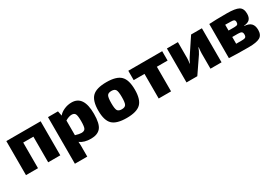

<svg xmlns="http://www.w3.org/2000/svg" viewBox="37 -1380 3479 2433"><g transform="rotate(-30 1776.0 -163.0)"><path d="M556 -498V0H379V-375H230V0H54V-498Z M809 -497 823 -427Q850 -462 902.5 -485.5Q955 -509 1013 -509Q1189 -509 1189 -243Q1189 -98 1143.5 -42.5Q1098 13 1000 13Q900 13 841 -32Q846 21 844 76V185H663V-497ZM844 -343V-128Q901 -111 931 -111Q972 -111 987 -135.5Q1002 -160 1002 -242Q1002 -323 988 -348.5Q974 -374 937 -374Q896 -374 844 -343Z M1524 -511Q1670 -511 1730.5 -451.5Q1791 -392 1791 -248Q1791 -105 1730.5 -46.5Q1670 12 1524 12Q1377 12 1316.5 -46.5Q1256 -105 1256 -248Q1256 -392 1316.5 -451.5Q1377 -511 1524 -511ZM1524 -383Q1477 -383 1461.5 -356.5Q1446 -330 1446 -248Q1446 -167 1461.5 -141Q1477 -115 1524 -115Q1570 -115 1585.5 -141Q1601 -167 1601 -248Q1601 -330 1585.5 -356.5Q1570 -383 1524 -383Z M2334 -360H2177V0H1996V-360H1838V-497H2334Z M2915 1H2753V-222Q2753 -252 2760 -310H2756Q2742 -268 2716 -227L2561 0H2403V-497H2564V-263Q2564 -237 2557 -186H2561Q2573 -219 2599 -259L2757 -497H2915Z M3394 -258V-254Q3463 -249 3493 -216.5Q3523 -184 3523 -123Q3523 -48 3474 -20Q3425 8 3309 8Q3124 8 3022 2L3023 -497Q3114 -503 3280 -503Q3407 -503 3455.5 -475.5Q3504 -448 3504 -371Q3504 -317 3478 -289.5Q3452 -262 3394 -258ZM3193 -303H3276Q3310 -303 3322.5 -312Q3335 -321 3335 -346Q3335 -370 3321.5 -378.5Q3308 -387 3271 -387L3193 -388ZM3193 -110H3278Q3315 -110 3329 -120Q3343 -130 3343 -160Q3343 -188 3328.5 -198.5Q3314 -209 3276 -209H3193Z"/></g></svg>

Font: Exo 2.0 Extra Bold
Style: Regular
Weight: 800
Designer: Natanael Gama
Version: Version 1.001;PS 001.001;hotconv 1.0.70;makeotf.lib2.5.58329